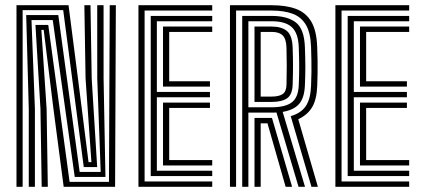

<svg xmlns="http://www.w3.org/2000/svg" viewBox="-20 -716 1613 736"><path d="M43.2 0V-696H242.7L279 -414L319.4 -94.6H330.4L308 -415L303.4 -696H326.9L331.5 -415L352.5 -75.7H301.1L222.3 -677.1H66.8V0ZM90.3 0V-298.6L80.4 -658.2H203.4L285.4 -56.8H366L352.8 -415L352.7 -696H377L377.1 -415L384.2 -37.8H266.5L182.2 -639.2H100.7L113.8 -298.6V0ZM139.8 0 135.1 -298.6 115.9 -620.3H165L246.8 -18.9H397.7L400.6 -696H424.1L421.2 0H224.1L184.8 -299.2L147.5 -601.4H138.6L158.7 -298.6L163.3 0Z M510.7 0V-696H793.5V-675.5H534.3V-20.5H793.5V0ZM604.9 -81.8V-322.7H784.8V-302.2H628.6V-102.3H793.5V-81.8ZM557.8 -41V-655H793.5V-634.5H581.3V-363.7H784.8V-343.2H581.3V-61.5H793.5V-41ZM604.9 -384V-614.2H793.5V-593.7H628.6V-404.5H784.8V-384Z M861.5 0V-696H1021.6Q1076.8 -696 1114.8 -681.8Q1152.8 -667.7 1173.3 -633Q1193.7 -598.2 1195.9 -536.3Q1197.1 -507.4 1197.4 -483.6Q1197.7 -459.8 1197.4 -436.9Q1197 -414.1 1196.1 -387.8Q1194.2 -334.4 1176.4 -304.9Q1158.7 -275.4 1123.3 -259L1198.5 0H1173.9L1094.4 -270.9Q1133.7 -282 1152.2 -309.3Q1170.6 -336.6 1172.4 -386.8Q1173.6 -417.5 1173.9 -440.7Q1174.1 -464 1173.7 -486.1Q1173.3 -508.3 1172.4 -535.7Q1170.6 -590.7 1152.5 -621Q1134.5 -651.3 1101.5 -663.4Q1068.5 -675.5 1021.6 -675.5H885V0ZM955.6 0V-263.8H994.5Q1001.7 -263.8 1008.7 -263.8Q1015.7 -263.9 1022.6 -263.9L1099.7 0H1074.9L1005.3 -243.4Q1002.8 -243.3 1000.3 -243.3Q997.9 -243.3 995.3 -243.3H979.3V0ZM908.5 0V-655H1021.6Q1080.5 -655 1113.4 -630.5Q1146.3 -606 1148.8 -534.9Q1150.4 -492.7 1150.5 -460.3Q1150.5 -427.9 1148.8 -389.1Q1146.9 -341.8 1127.2 -318.3Q1107.5 -294.7 1063.6 -287L1149.2 0H1124.4L1039.7 -284.9Q1035.8 -284.6 1031.3 -284.4Q1026.8 -284.3 1021.4 -284.3H932.1V0ZM932.1 -304.8H1021.4Q1074.3 -304.8 1098.9 -323.9Q1123.6 -343 1125.3 -389.9Q1126.9 -428.2 1126.9 -460.5Q1126.8 -492.7 1125.3 -534.7Q1123.4 -588.7 1098.9 -611.6Q1074.5 -634.5 1021.6 -634.5H932.1ZM955.6 -325.3V-614.2H1021.6Q1059 -614.2 1079.5 -597.5Q1100.1 -580.8 1101.8 -533.6Q1103.2 -496.5 1103.2 -463.3Q1103.2 -430.2 1101.8 -390.5Q1100.4 -352.9 1080.3 -339.1Q1060.2 -325.3 1021.4 -325.3ZM979.3 -345.8H1021.4Q1049.1 -345.8 1063.4 -355.3Q1077.7 -364.9 1078.3 -391.9Q1079.2 -430.2 1079.2 -464.6Q1079.1 -499 1078.2 -532.3Q1077.4 -566.6 1063.7 -580.2Q1050.1 -593.7 1021.6 -593.7H979.3Z M1265.7 0V-696H1548.5V-675.5H1289.3V-20.5H1548.5V0ZM1359.9 -81.8V-322.7H1539.8V-302.2H1383.6V-102.3H1548.5V-81.8ZM1312.8 -41V-655H1548.5V-634.5H1336.3V-363.7H1539.8V-343.2H1336.3V-61.5H1548.5V-41ZM1359.9 -384V-614.2H1548.5V-593.7H1383.6V-404.5H1539.8V-384Z"/></svg>

Font: Big Shoulders Inline Display SC Thin
Style: Regular
Weight: 100
Designer: Patric King
Foundry: XO Type Co
Version: Version 2.002